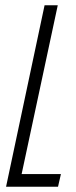

<svg xmlns="http://www.w3.org/2000/svg" viewBox="-20 -708 288 728"><path d="M3 0 149 -688H199L62 -48H211L200 0Z"/></svg>

Font: Saira Ultra Condensed Light
Style: Italic
Weight: 300
Width: 1
Italic angle: -12°
Designer: Hector Gatti with collaboration of the Omnibus-Type team
Foundry: Omnibus-Type
Version: Version 1.001; ttfautohint (v1.8)